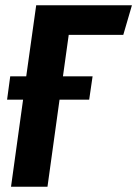

<svg xmlns="http://www.w3.org/2000/svg" viewBox="-20 -712 523 732"><path d="M450 -579H242L220 -421H333L320 -332H207L161 0H22L68 -332H7L19 -421H80L118 -692H483Z"/></svg>

Font: Fira Sans Extra Condensed SemiBold
Style: Italic
Weight: 600
Width: 3
Italic angle: -8°
Designer: Carrois Corporate & Edenspiekermann AG
Foundry: Carrois Corporate GbR & Edenspiekermann AG
Version: Version 4.203